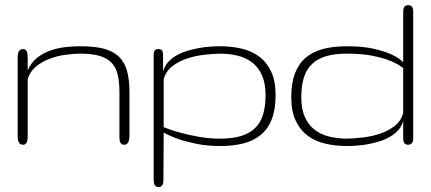

<svg xmlns="http://www.w3.org/2000/svg" viewBox="-20 -564 1679 748"><path d="M484.4 -35.2Q484.4 -28.8 483.4 -22.5Q482.4 -16.1 480.2 -11.2Q478 -6.3 474.1 -3.2Q470.2 0 464.4 0Q457 0 453.4 -3.2Q449.7 -6.3 447.8 -11.2Q445.8 -16.1 445.6 -22.5Q445.3 -28.8 445.3 -35.2V-204.1Q445.3 -242.2 439.2 -270.5Q433.1 -298.8 416.3 -317.6Q399.4 -336.4 369.9 -345.7Q340.3 -355 293.5 -355Q265.1 -355 232.7 -350.3Q200.2 -345.7 170.9 -334.2Q141.6 -322.8 119.1 -303.7Q96.7 -284.7 87.9 -255.9V-35.2Q87.9 -28.8 87.4 -22.5Q86.9 -16.1 85 -11.2Q83 -6.3 79.3 -3.2Q75.7 0 69.8 0Q63 0 58.8 -3.2Q54.7 -6.3 52.5 -11.2Q50.3 -16.1 49.6 -22.5Q48.8 -28.8 48.8 -35.2V-338.9Q48.8 -344.7 49.6 -350.8Q50.3 -356.9 52.5 -361.8Q54.7 -366.7 58.8 -369.9Q63 -373 69.8 -373Q75.7 -373 79.3 -370.1Q83 -367.2 85 -362.3Q86.9 -357.4 87.4 -351.3Q87.9 -345.2 87.9 -338.9V-290Q101.6 -321.3 126.2 -340.1Q150.9 -358.9 179.7 -368.4Q208.5 -377.9 238.5 -380.9Q268.6 -383.8 293.5 -383.8Q346.2 -383.8 382.6 -374.8Q418.9 -365.7 441.7 -344.7Q464.4 -323.7 474.4 -289.3Q484.4 -254.9 484.4 -204.1Z M837.4 -383.8Q881.3 -383.8 920.7 -374.8Q960 -365.7 989.5 -343.8Q1019 -321.8 1036.4 -285.2Q1053.7 -248.5 1053.7 -193.4Q1053.7 -138.7 1039.3 -100.8Q1024.9 -63 997.3 -39.6Q969.7 -16.1 929.4 -5.6Q889.2 4.9 837.4 4.9Q788.6 4.9 748.3 -3.2Q708 -11.2 678.7 -21Q644.5 -32.7 617.7 -47.4L616.7 130.4Q616.7 136.7 616.5 142.8Q616.2 148.9 614.3 153.8Q612.3 158.7 608.6 161.6Q605 164.6 597.7 164.6Q590.3 164.6 586.7 161.4Q583 158.2 581.1 153.1Q579.1 147.9 578.9 141.4Q578.6 134.8 578.6 127.4V-349.1Q578.6 -364.7 584.2 -368.9Q589.8 -373 596.7 -373Q605 -373 610.1 -368.9Q615.2 -364.7 615.2 -349.1V-285.6Q621.1 -306.6 635 -322Q648.9 -337.4 667.7 -348.1Q686.5 -358.9 709.2 -365.7Q731.9 -372.6 754.6 -376.7Q777.3 -380.9 798.8 -382.3Q820.3 -383.8 837.4 -383.8ZM837.4 -355Q808.1 -354.5 773.4 -350.3Q738.8 -346.2 707 -335.4Q675.3 -324.7 650.9 -305.7Q626.5 -286.6 617.7 -255.9V-68.4Q650.4 -55.7 686.5 -45.9Q717.3 -37.6 756.6 -30.8Q795.9 -23.9 837.4 -23.9Q884.3 -23.9 917.7 -33.7Q951.2 -43.5 972.9 -64.2Q994.6 -85 1004.6 -116.9Q1014.6 -148.9 1014.6 -193.4Q1014.6 -239.3 1000.7 -270.5Q986.8 -301.8 962.9 -320.3Q939 -338.9 906.5 -346.9Q874 -355 837.4 -355Z M1331.1 4.9Q1287.1 4.9 1247.8 -4.2Q1208.5 -13.2 1179 -35.2Q1149.4 -57.1 1132.1 -93.8Q1114.7 -130.4 1114.7 -185.5Q1114.7 -240.2 1129.2 -278.1Q1143.6 -315.9 1171.1 -339.4Q1198.7 -362.8 1239 -373.3Q1279.3 -383.8 1331.1 -383.8Q1394 -383.8 1436.3 -374Q1478.5 -364.3 1503.9 -352.5Q1533.7 -338.9 1550.8 -321.8V-509.3Q1550.8 -515.6 1551 -522Q1551.3 -528.3 1553.2 -533.2Q1555.2 -538.1 1558.8 -541Q1562.5 -543.9 1569.8 -543.9Q1577.1 -543.9 1581.1 -541.3Q1585 -538.6 1586.9 -534.2Q1588.9 -529.8 1589.4 -523.7Q1589.8 -517.6 1589.8 -510.3V-26.4Q1589.8 -10.7 1583.7 -5.4Q1577.6 0 1570.8 0Q1562.5 0 1556.6 -4.9Q1550.8 -9.8 1550.8 -25.4V-93.3Q1545.4 -72.3 1531.5 -56.9Q1517.6 -41.5 1498.8 -30.8Q1480 -20 1457.8 -13.2Q1435.5 -6.3 1413.1 -2.2Q1390.6 2 1369.4 3.4Q1348.1 4.9 1331.1 4.9ZM1331.1 -23.9Q1360.4 -24.4 1395 -28.6Q1429.7 -32.7 1461.4 -43.5Q1493.2 -54.2 1517.6 -73.2Q1542 -92.3 1550.8 -123V-298.8Q1531.7 -314 1501.5 -326.7Q1475.6 -337.4 1433.6 -346.2Q1391.6 -355 1331.1 -355Q1284.2 -355 1250.7 -345.2Q1217.3 -335.4 1195.6 -314.7Q1173.8 -293.9 1163.8 -262Q1153.8 -230 1153.8 -185.5Q1153.8 -139.2 1167.7 -108.2Q1181.6 -77.1 1205.6 -58.6Q1229.5 -40 1262 -32Q1294.4 -23.9 1331.1 -23.9Z"/></svg>

Font: Gruppo
Style: Regular
Weight: 400
Foundry: Vernon Adams
Version: Version 1.000